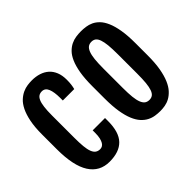

<svg xmlns="http://www.w3.org/2000/svg" viewBox="-141 -922 1172 1172"><g transform="rotate(-45 444.5 -336.0)"><path d="M220.2 7.3C276.2 7.3 318.3 -7.2 346.4 -36.4C374.6 -65.5 388.7 -112 388.7 -175.8V-201.7H282.2V-180.7C282.2 -163.1 280.8 -148.4 278.1 -136.5C275.3 -124.6 271.7 -115.1 267.3 -107.9C262.9 -100.7 257.8 -95.6 252 -92.5C246.1 -89.4 240.1 -87.9 233.9 -87.9C221.8 -87.9 211.8 -90.8 203.6 -96.7C195.5 -102.5 189 -111.9 184.1 -124.8C179.2 -137.6 175.8 -154.3 173.8 -174.8C171.9 -195.3 170.9 -220.2 170.9 -249.5V-440.4C170.9 -469.4 172.1 -493.5 174.6 -512.7C177 -531.9 180.7 -547.2 185.8 -558.6C190.8 -570 197.1 -578 204.6 -582.8C212.1 -587.5 220.9 -589.8 231 -589.8C249.2 -589.8 262.3 -580.3 270.3 -561.3C278.2 -542.2 282.2 -515.8 282.2 -481.9V-459.5H380.9C383.5 -469.9 385.5 -480.7 387 -491.9C388.4 -503.2 389.2 -516.6 389.2 -532.2C389.2 -557.3 385.4 -579.1 377.9 -597.7C370.4 -616.2 359.9 -631.6 346.2 -643.8C332.5 -656 316.2 -665.1 297.4 -671.1C278.5 -677.2 257.6 -680.2 234.9 -680.2C223.5 -680.2 210.9 -679.3 197.3 -677.5C183.6 -675.7 169.8 -671.6 155.8 -665.3C141.8 -658.9 128.2 -649.7 115 -637.7C101.8 -625.7 90.1 -609.3 79.8 -588.6C69.6 -568 61.4 -542.4 55.2 -512C49 -481.5 45.9 -445 45.9 -402.3V-275.4C45.9 -180 60.8 -109 90.6 -62.5C120.4 -16 163.6 7.3 220.2 7.3Z M658.2 7.3C671.2 7.3 684.8 6.1 699 3.7C713.1 1.2 727.1 -3.7 740.7 -11.2C754.4 -18.7 767.4 -29.2 779.8 -42.7C792.2 -56.2 803.1 -73.9 812.5 -95.7C821.9 -117.5 829.4 -144.2 835 -175.8C840.5 -207.4 843.3 -245 843.3 -288.6V-394C843.3 -438 840.6 -475.7 835.2 -507.1C829.8 -538.5 822.5 -564.8 813.2 -585.9C804 -607.1 793.2 -623.9 781 -636.5C768.8 -649 755.9 -658.4 742.2 -664.8C728.5 -671.1 714.5 -675.3 700.2 -677.2C685.9 -679.2 672 -680.2 658.7 -680.2C644.7 -680.2 630.4 -679.1 615.7 -677C601.1 -674.9 586.8 -670.5 573 -663.8C559.2 -657.1 546.1 -647.5 533.7 -635C521.3 -622.5 510.5 -605.6 501.2 -584.5C491.9 -563.3 484.6 -537.2 479.2 -506.1C473.9 -475 471.2 -437.7 471.2 -394V-288.6C471.2 -244.3 473.8 -206.2 479 -174.3C484.2 -142.4 491.4 -115.6 500.5 -93.8C509.6 -71.9 520.3 -54.4 532.5 -41C544.7 -27.7 557.7 -17.4 571.5 -10.3C585.4 -3.1 599.7 1.6 614.5 3.9C629.3 6.2 643.9 7.3 658.2 7.3ZM659.2 -87.9C647.5 -87.9 637.6 -90.7 629.6 -96.4C621.7 -102.1 615.1 -111.5 609.9 -124.5C604.7 -137.5 600.9 -154.7 598.6 -176C596.4 -197.3 595.2 -223.8 595.2 -255.4V-420.9C595.2 -452.5 596.4 -479 598.6 -500.5C600.9 -522 604.7 -539.3 609.9 -552.5C615.1 -565.7 621.7 -575.2 629.6 -581.1C637.6 -586.9 647.5 -589.8 659.2 -589.8C670.2 -589.8 679.6 -586.9 687.3 -581.1C694.9 -575.2 701.1 -565.7 705.8 -552.5C710.5 -539.3 713.9 -522 716.1 -500.5C718.2 -479 719.2 -452.5 719.2 -420.9V-255.4C719.2 -223.8 718.2 -197.3 716.1 -176C713.9 -154.7 710.5 -137.5 705.8 -124.5C701.1 -111.5 694.9 -102.1 687.3 -96.4C679.6 -90.7 670.2 -87.9 659.2 -87.9Z"/></g></svg>

Font: Fjalla One
Style: Regular
Weight: 400
Designer: Irina Smirnova
Foundry: Irina Smirnova
Version: Version 1.001